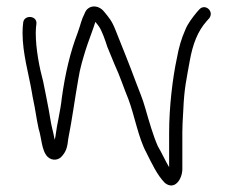

<svg xmlns="http://www.w3.org/2000/svg" viewBox="-20 -530 724 596"><path d="M52 -460C50.7 -449.6 50 -441.1 50 -427.5C50 -363.4 69.9 -297.5 79 -243C81.5 -225.2 87.3 -202.8 90 -184L95 -155L100 -130C109.4 -101.8 108.7 -62.3 128 -43C142.6 -29.6 162.6 -32.6 173 -46C186.8 -62.3 189 -74.6 192 -100C204.1 -160.5 211.5 -218.9 223 -284C228.6 -320.1 237.4 -346.9 245.5 -374C252.1 -395.9 270.6 -443.2 276 -462C280 -457.3 283.7 -452.7 287 -448C296.4 -434.9 307.2 -403.4 313 -385C319.8 -367.9 328.2 -347.9 336 -329C351.9 -295.3 364.5 -256.2 379 -221C397.4 -171.9 409.8 -101.4 434 -57C450.2 -24.7 467.7 13.7 492 38C522.7 62.1 546 25.1 546 -5V-119C546 -134.3 547 -157.7 549 -189C551.9 -258.1 559.3 -285.1 569 -341C578.5 -393.4 593.4 -432.9 622 -465L630 -474C645.4 -495.5 615.8 -520.8 598 -500L590 -491C576.5 -474.1 563.1 -457.4 555 -437C543.3 -410.6 534.9 -382.7 529 -349C515.9 -288.8 505 -197.3 505 -119V-11C493.1 -30.8 482.3 -55.4 470 -76C454.8 -110.3 442.4 -154.8 431 -194C422 -226.1 413.5 -243.5 403 -272C381.9 -329.2 360.7 -381.2 338 -438C327.2 -465.5 318.5 -475 303 -494C284.4 -516.9 252.7 -515 243 -489C231.4 -465.8 232.1 -458.8 221 -428C198.1 -368.4 182.4 -302.1 172 -227C167.2 -182.1 157.2 -147.7 152 -106L150 -96C150 -97.3 149.7 -98.7 149 -100C144.7 -123.6 139.5 -137.6 136 -162L131 -191C125.2 -219.8 120.2 -248.1 114 -277C102.6 -318.9 91 -377.4 91 -427.5C91 -440.6 91.9 -446.1 93 -456C96.2 -481.9 54.8 -485.3 52 -460Z"/></svg>

Font: HoneyBee
Style: SeLit
Weight: 300
Foundry: Cannot Into Space Fonts
Version: Version 0.89